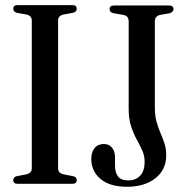

<svg xmlns="http://www.w3.org/2000/svg" viewBox="-20 -720 733 752"><path d="M207.5 -60.5Q207.5 -42 229.5 -37L266.5 -30Q280.5 -26 280.5 -14.5Q280.5 0 263.5 0H49Q32 0 32 -14.5Q32 -26 45.5 -30L82.5 -37Q104.5 -42 104.5 -60.5V-640Q104.5 -658 84 -663L45.5 -670Q32 -674 32 -685.5Q32 -700 49 -700H263.5Q280.5 -700 280.5 -685.5Q280.5 -674 266.5 -670L228 -663Q207.5 -658 207.5 -640ZM631 -111.5Q631 -55.5 588.8 -22Q546.5 11.5 477.5 11.5Q410 11.5 373.8 -19Q337.5 -49.5 337.5 -98Q337.5 -124 350.5 -140Q363.5 -156 387.5 -156Q406.5 -156 418.5 -141.8Q430.5 -127.5 430.5 -103.5V-71.5Q430.5 -44.5 442.2 -29Q454 -13.5 483 -13.5Q511.5 -13.5 529 -32Q546.5 -50.5 546.5 -86Q546.5 -110.5 537 -131.2Q527.5 -152 515.2 -174.2Q503 -196.5 493.5 -225.2Q484 -254 484 -294.5V-635.5Q484 -657 465.5 -661L423.5 -668.5Q409 -672.5 409 -684Q409 -698.5 426.5 -698.5H642Q659.5 -698.5 659.5 -684Q659.5 -673 644 -668L606.5 -661.5Q586.5 -656 586.5 -637V-300.5Q586.5 -267 593.2 -242.8Q600 -218.5 608.8 -198.5Q617.5 -178.5 624.2 -158Q631 -137.5 631 -111.5Z"/></svg>

Font: Fraunces 144pt S050
Style: Regular
Weight: 400
Version: Version 1.000; ttfautohint (v1.8.3)